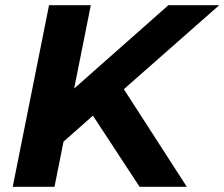

<svg xmlns="http://www.w3.org/2000/svg" viewBox="-20 -720 865 740"><path d="M209 -160 231 -348 629 -700H825L456 -375L349 -284ZM29 0 169 -700H330L190 0ZM518 0 318 -305 433 -414 700 0Z"/></svg>

Font: MOST Montserrat
Style: Bold Italic
Weight: 700
Italic angle: -11.3°
Designer: Julieta Ulanovsky
Foundry: Julieta Ulanovsky
Version: Version 8.000;March 11, 2024;FontCreator 15.0.0.2926 64-bit